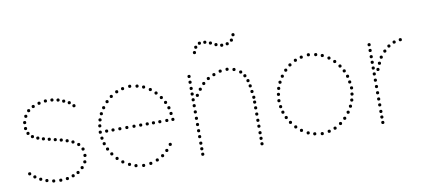

<svg xmlns="http://www.w3.org/2000/svg" viewBox="-68 -971 2684 1216"><g transform="rotate(-10 1274.0 -363.0)"><path d="M230 -505Q220 -505 220 -515Q220 -525 230 -525Q240 -525 240 -515Q240 -505 230 -505ZM272 -504Q262 -504 262 -514Q262 -524 272 -524Q282 -524 282 -514Q282 -504 272 -504ZM310 -497Q300 -497 300 -507Q300 -517 310 -517Q320 -517 320 -507Q320 -497 310 -497ZM344 -484Q334 -484 334 -494Q334 -504 344 -504Q354 -504 354 -494Q354 -484 344 -484ZM403 -444Q393 -444 393 -454Q393 -464 403 -464Q413 -464 413 -454Q413 -444 403 -444ZM188 -498Q178 -498 178 -508Q178 -518 188 -518Q198 -518 198 -508Q198 -498 188 -498ZM148 -484Q138 -484 138 -494Q138 -504 148 -504Q158 -504 158 -494Q158 -484 148 -484ZM115 -463Q105 -463 105 -473Q105 -483 115 -483Q125 -483 125 -473Q125 -463 115 -463ZM91 -431Q81 -431 81 -441Q81 -451 91 -451Q101 -451 101 -441Q101 -431 91 -431ZM77 -393Q67 -393 67 -403Q67 -413 77 -413Q87 -413 87 -403Q87 -393 77 -393ZM239 -14Q249 -14 249 -4Q249 6 239 6Q229 6 229 -4Q229 -14 239 -14ZM282 -17Q292 -17 292 -7Q292 3 282 3Q272 3 272 -7Q272 -17 282 -17ZM321 -28Q331 -28 331 -18Q331 -8 321 -8Q311 -8 311 -18Q311 -28 321 -28ZM355 -43Q365 -43 365 -33Q365 -23 355 -23Q345 -23 345 -33Q345 -43 355 -43ZM386 -69Q396 -69 396 -59Q396 -49 386 -49Q376 -49 376 -59Q376 -69 386 -69ZM417 -142Q427 -142 427 -132Q427 -122 417 -122Q407 -122 407 -132Q407 -142 417 -142ZM412 -184Q422 -184 422 -174Q422 -164 412 -164Q402 -164 402 -174Q402 -184 412 -184ZM409 -102Q419 -102 419 -92Q419 -82 409 -82Q399 -82 399 -92Q399 -102 409 -102ZM390 -217Q400 -217 400 -207Q400 -197 390 -197Q380 -197 380 -207Q380 -217 390 -217ZM194 -17Q204 -17 204 -7Q204 3 194 3Q184 3 184 -7Q184 -17 194 -17ZM152 -27Q162 -27 162 -17Q162 -7 152 -7Q142 -7 142 -17Q142 -27 152 -27ZM115 -42Q125 -42 125 -32Q125 -22 115 -22Q105 -22 105 -32Q105 -42 115 -42ZM81 -63Q91 -63 91 -53Q91 -43 81 -43Q71 -43 71 -53Q71 -63 81 -63ZM52 -88Q62 -88 62 -78Q62 -68 52 -68Q42 -68 42 -78Q42 -88 52 -88ZM357 -239Q367 -239 367 -229Q367 -219 357 -219Q347 -219 347 -229Q347 -239 357 -239ZM322 -253Q332 -253 332 -243Q332 -233 322 -233Q312 -233 312 -243Q312 -253 322 -253ZM286 -264Q296 -264 296 -254Q296 -244 286 -244Q276 -244 276 -254Q276 -264 286 -264ZM249 -273Q259 -273 259 -263Q259 -253 249 -253Q239 -253 239 -263Q239 -273 249 -273ZM212 -282Q222 -282 222 -272Q222 -262 212 -262Q202 -262 202 -272Q202 -282 212 -282ZM176 -291Q186 -291 186 -281Q186 -271 176 -271Q166 -271 166 -281Q166 -291 176 -291ZM142 -302Q152 -302 152 -292Q152 -282 142 -282Q132 -282 132 -292Q132 -302 142 -302ZM110 -317Q120 -317 120 -307Q120 -297 110 -297Q100 -297 100 -307Q100 -317 110 -317ZM76 -375Q86 -375 86 -365Q86 -355 76 -355Q66 -355 66 -365Q66 -375 76 -375ZM86 -342Q96 -342 96 -332Q96 -322 86 -322Q76 -322 76 -332Q76 -342 86 -342ZM377 -468Q367 -468 367 -478Q367 -488 377 -488Q387 -488 387 -478Q387 -468 377 -468Z M772 -504Q762 -504 762 -514Q762 -524 772 -524Q782 -524 782 -514Q782 -504 772 -504ZM818 -497Q808 -497 808 -507Q808 -517 818 -517Q828 -517 828 -507Q828 -497 818 -497ZM858 -484Q848 -484 848 -494Q848 -504 858 -504Q868 -504 868 -494Q868 -484 858 -484ZM897 -461Q887 -461 887 -471Q887 -481 897 -481Q907 -481 907 -471Q907 -461 897 -461ZM929 -433Q919 -433 919 -443Q919 -453 929 -453Q939 -453 939 -443Q939 -433 929 -433ZM978 -364Q968 -364 968 -374Q968 -384 978 -384Q988 -384 988 -374Q988 -364 978 -364ZM993 -327Q983 -327 983 -337Q983 -347 993 -347Q1003 -347 1003 -337Q1003 -327 993 -327ZM1005 -250Q995 -250 995 -260Q995 -270 1005 -270Q1015 -270 1015 -260Q1015 -250 1005 -250ZM957 -399Q947 -399 947 -409Q947 -419 957 -419Q967 -419 967 -409Q967 -399 957 -399ZM1000 -289Q990 -289 990 -299Q990 -309 1000 -309Q1010 -309 1010 -299Q1010 -289 1000 -289ZM725 -497Q715 -497 715 -507Q715 -517 725 -517Q735 -517 735 -507Q735 -497 725 -497ZM685 -484Q675 -484 675 -494Q675 -504 685 -504Q695 -504 695 -494Q695 -484 685 -484ZM646 -461Q636 -461 636 -471Q636 -481 646 -481Q656 -481 656 -471Q656 -461 646 -461ZM614 -433Q604 -433 604 -443Q604 -453 614 -453Q624 -453 624 -443Q624 -433 614 -433ZM565 -364Q555 -364 555 -374Q555 -384 565 -384Q575 -384 575 -374Q575 -364 565 -364ZM550 -327Q540 -327 540 -337Q540 -347 550 -347Q560 -347 560 -337Q560 -327 550 -327ZM538 -250Q528 -250 528 -260Q528 -270 538 -270Q548 -270 548 -260Q548 -250 538 -250ZM586 -399Q576 -399 576 -409Q576 -419 586 -419Q596 -419 596 -409Q596 -399 586 -399ZM542 -290Q532 -290 532 -300Q532 -310 542 -310Q552 -310 552 -300Q552 -290 542 -290ZM772 -15Q782 -15 782 -5Q782 5 772 5Q762 5 762 -5Q762 -15 772 -15ZM819 -20Q829 -20 829 -10Q829 0 819 0Q809 0 809 -10Q809 -20 819 -20ZM863 -34Q873 -34 873 -24Q873 -14 863 -14Q853 -14 853 -24Q853 -34 863 -34ZM901 -55Q911 -55 911 -45Q911 -35 901 -35Q891 -35 891 -45Q891 -55 901 -55ZM933 -83Q943 -83 943 -73Q943 -63 933 -63Q923 -63 923 -73Q923 -83 933 -83ZM961 -117Q971 -117 971 -107Q971 -97 961 -97Q951 -97 951 -107Q951 -117 961 -117ZM724 -22Q734 -22 734 -12Q734 -2 724 -2Q714 -2 714 -12Q714 -22 724 -22ZM685 -37Q695 -37 695 -27Q695 -17 685 -17Q675 -17 675 -27Q675 -37 685 -37ZM646 -60Q656 -60 656 -50Q656 -40 646 -40Q636 -40 636 -50Q636 -60 646 -60ZM614 -88Q624 -88 624 -78Q624 -68 614 -68Q604 -68 604 -78Q604 -88 614 -88ZM565 -157Q575 -157 575 -147Q575 -137 565 -137Q555 -137 555 -147Q555 -157 565 -157ZM550 -194Q560 -194 560 -184Q560 -174 550 -174Q540 -174 540 -184Q540 -194 550 -194ZM586 -122Q596 -122 596 -112Q596 -102 586 -102Q576 -102 576 -112Q576 -122 586 -122ZM542 -231Q552 -231 552 -221Q552 -211 542 -211Q532 -211 532 -221Q532 -231 542 -231ZM966 -250Q956 -250 956 -260Q956 -270 966 -270Q976 -270 976 -260Q976 -250 966 -250ZM921 -250Q911 -250 911 -260Q911 -270 921 -270Q931 -270 931 -260Q931 -250 921 -250ZM880 -250Q870 -250 870 -260Q870 -270 880 -270Q890 -270 890 -260Q890 -250 880 -250ZM840 -250Q830 -250 830 -260Q830 -270 840 -270Q850 -270 850 -260Q850 -250 840 -250ZM798 -250Q788 -250 788 -260Q788 -270 798 -270Q808 -270 808 -260Q808 -250 798 -250ZM755 -250Q745 -250 745 -260Q745 -270 755 -270Q765 -270 765 -260Q765 -250 755 -250ZM709 -250Q699 -250 699 -260Q699 -270 709 -270Q719 -270 719 -260Q719 -250 709 -250ZM664 -250Q654 -250 654 -260Q654 -270 664 -270Q674 -270 674 -260Q674 -250 664 -250ZM620 -250Q610 -250 610 -260Q610 -270 620 -270Q630 -270 630 -260Q630 -250 620 -250ZM579 -250Q569 -250 569 -260Q569 -270 579 -270Q589 -270 589 -260Q589 -250 579 -250Z M1153 -231Q1143 -231 1143 -241Q1143 -251 1153 -251Q1163 -251 1163 -241Q1163 -231 1153 -231ZM1153 -191Q1143 -191 1143 -201Q1143 -211 1153 -211Q1163 -211 1163 -201Q1163 -191 1153 -191ZM1153 -151Q1143 -151 1143 -161Q1143 -171 1153 -171Q1163 -171 1163 -161Q1163 -151 1153 -151ZM1153 -113Q1143 -113 1143 -123Q1143 -133 1153 -133Q1163 -133 1163 -123Q1163 -113 1153 -113ZM1153 -71Q1143 -71 1143 -81Q1143 -91 1153 -91Q1163 -91 1163 -81Q1163 -71 1153 -71ZM1153 -35Q1143 -35 1143 -45Q1143 -55 1153 -55Q1163 -55 1163 -45Q1163 -35 1153 -35ZM1153 0Q1143 0 1143 -10Q1143 -20 1153 -20Q1163 -20 1163 -10Q1163 0 1153 0ZM1153 -500Q1143 -500 1143 -510Q1143 -520 1153 -520Q1163 -520 1163 -510Q1163 -500 1153 -500ZM1153 -387Q1143 -387 1143 -397Q1143 -407 1153 -407Q1163 -407 1163 -397Q1163 -387 1153 -387ZM1153 -350Q1143 -350 1143 -360Q1143 -370 1153 -370Q1163 -370 1163 -360Q1163 -350 1153 -350ZM1153 -312Q1143 -312 1143 -322Q1143 -332 1153 -332Q1163 -332 1163 -322Q1163 -312 1153 -312ZM1153 -272Q1143 -272 1143 -282Q1143 -292 1153 -292Q1163 -292 1163 -282Q1163 -272 1153 -272ZM1153 -423Q1143 -423 1143 -433Q1143 -443 1153 -443Q1163 -443 1163 -433Q1163 -423 1153 -423ZM1153 -463Q1143 -463 1143 -473Q1143 -483 1153 -483Q1163 -483 1163 -473Q1163 -463 1153 -463ZM1534 -231Q1524 -231 1524 -241Q1524 -251 1534 -251Q1544 -251 1544 -241Q1544 -231 1534 -231ZM1534 -191Q1524 -191 1524 -201Q1524 -211 1534 -211Q1544 -211 1544 -201Q1544 -191 1534 -191ZM1534 -151Q1524 -151 1524 -161Q1524 -171 1534 -171Q1544 -171 1544 -161Q1544 -151 1534 -151ZM1534 -113Q1524 -113 1524 -123Q1524 -133 1534 -133Q1544 -133 1544 -123Q1544 -113 1534 -113ZM1534 -71Q1524 -71 1524 -81Q1524 -91 1534 -91Q1544 -91 1544 -81Q1544 -71 1534 -71ZM1534 -35Q1524 -35 1524 -45Q1524 -55 1534 -55Q1544 -55 1544 -45Q1544 -35 1534 -35ZM1534 0Q1524 0 1524 -10Q1524 -20 1534 -20Q1544 -20 1544 -10Q1544 0 1534 0ZM1353 -499Q1343 -499 1343 -509Q1343 -519 1353 -519Q1363 -519 1363 -509Q1363 -499 1353 -499ZM1398 -503Q1388 -503 1388 -513Q1388 -523 1398 -523Q1408 -523 1408 -513Q1408 -503 1398 -503ZM1441 -494Q1431 -494 1431 -504Q1431 -514 1441 -514Q1451 -514 1451 -504Q1451 -494 1441 -494ZM1480 -471Q1470 -471 1470 -481Q1470 -491 1480 -491Q1490 -491 1490 -481Q1490 -471 1480 -471ZM1502 -443Q1492 -443 1492 -453Q1492 -463 1502 -463Q1512 -463 1512 -453Q1512 -443 1502 -443ZM1524 -374Q1514 -374 1514 -384Q1514 -394 1524 -394Q1534 -394 1534 -384Q1534 -374 1524 -374ZM1529 -337Q1519 -337 1519 -347Q1519 -357 1529 -357Q1539 -357 1539 -347Q1539 -337 1529 -337ZM1516 -409Q1506 -409 1506 -419Q1506 -429 1516 -429Q1526 -429 1526 -419Q1526 -409 1516 -409ZM1534 -299Q1524 -299 1524 -309Q1524 -319 1534 -319Q1544 -319 1544 -309Q1544 -299 1534 -299ZM1310 -484Q1300 -484 1300 -494Q1300 -504 1310 -504Q1320 -504 1320 -494Q1320 -484 1310 -484ZM1534 -268Q1524 -268 1524 -278Q1524 -288 1534 -288Q1544 -288 1544 -278Q1544 -268 1534 -268ZM1271 -466Q1261 -466 1261 -476Q1261 -486 1271 -486Q1281 -486 1281 -476Q1281 -466 1271 -466ZM1237 -440Q1227 -440 1227 -450Q1227 -460 1237 -460Q1247 -460 1247 -450Q1247 -440 1237 -440ZM1209 -408Q1199 -408 1199 -418Q1199 -428 1209 -428Q1219 -428 1219 -418Q1219 -408 1209 -408ZM1184 -373Q1174 -373 1174 -383Q1174 -393 1184 -393Q1194 -393 1194 -383Q1194 -373 1184 -373ZM1213 -643Q1203 -643 1203 -653Q1203 -663 1213 -663Q1223 -663 1223 -653Q1223 -643 1213 -643ZM1227 -675Q1217 -675 1217 -685Q1217 -695 1227 -695Q1237 -695 1237 -685Q1237 -675 1227 -675ZM1254 -696Q1244 -696 1244 -706Q1244 -716 1254 -716Q1264 -716 1264 -706Q1264 -696 1254 -696ZM1289 -696Q1279 -696 1279 -706Q1279 -716 1289 -716Q1299 -716 1299 -706Q1299 -696 1289 -696ZM1323 -685Q1313 -685 1313 -695Q1313 -705 1323 -705Q1333 -705 1333 -695Q1333 -685 1323 -685ZM1356 -669Q1346 -669 1346 -679Q1346 -689 1356 -689Q1366 -689 1366 -679Q1366 -669 1356 -669ZM1391 -659Q1381 -659 1381 -669Q1381 -679 1391 -679Q1401 -679 1401 -669Q1401 -659 1391 -659ZM1427 -662Q1417 -662 1417 -672Q1417 -682 1427 -682Q1437 -682 1437 -672Q1437 -662 1427 -662ZM1457 -680Q1447 -680 1447 -690Q1447 -700 1457 -700Q1467 -700 1467 -690Q1467 -680 1457 -680ZM1473 -712Q1463 -712 1463 -722Q1463 -732 1473 -732Q1483 -732 1483 -722Q1483 -712 1473 -712Z M1921 -504Q1911 -504 1911 -514Q1911 -524 1921 -524Q1931 -524 1931 -514Q1931 -504 1921 -504ZM1967 -497Q1957 -497 1957 -507Q1957 -517 1967 -517Q1977 -517 1977 -507Q1977 -497 1967 -497ZM2007 -484Q1997 -484 1997 -494Q1997 -504 2007 -504Q2017 -504 2017 -494Q2017 -484 2007 -484ZM2046 -461Q2036 -461 2036 -471Q2036 -481 2046 -481Q2056 -481 2056 -471Q2056 -461 2046 -461ZM2078 -433Q2068 -433 2068 -443Q2068 -453 2078 -453Q2088 -453 2088 -443Q2088 -433 2078 -433ZM2127 -364Q2117 -364 2117 -374Q2117 -384 2127 -384Q2137 -384 2137 -374Q2137 -364 2127 -364ZM2142 -327Q2132 -327 2132 -337Q2132 -347 2142 -347Q2152 -347 2152 -337Q2152 -327 2142 -327ZM2154 -250Q2144 -250 2144 -260Q2144 -270 2154 -270Q2164 -270 2164 -260Q2164 -250 2154 -250ZM2106 -399Q2096 -399 2096 -409Q2096 -419 2106 -419Q2116 -419 2116 -409Q2116 -399 2106 -399ZM2149 -289Q2139 -289 2139 -299Q2139 -309 2149 -309Q2159 -309 2159 -299Q2159 -289 2149 -289ZM1874 -497Q1864 -497 1864 -507Q1864 -517 1874 -517Q1884 -517 1884 -507Q1884 -497 1874 -497ZM1834 -484Q1824 -484 1824 -494Q1824 -504 1834 -504Q1844 -504 1844 -494Q1844 -484 1834 -484ZM1795 -461Q1785 -461 1785 -471Q1785 -481 1795 -481Q1805 -481 1805 -471Q1805 -461 1795 -461ZM1763 -433Q1753 -433 1753 -443Q1753 -453 1763 -453Q1773 -453 1773 -443Q1773 -433 1763 -433ZM1714 -364Q1704 -364 1704 -374Q1704 -384 1714 -384Q1724 -384 1724 -374Q1724 -364 1714 -364ZM1699 -327Q1689 -327 1689 -337Q1689 -347 1699 -347Q1709 -347 1709 -337Q1709 -327 1699 -327ZM1687 -250Q1677 -250 1677 -260Q1677 -270 1687 -270Q1697 -270 1697 -260Q1697 -250 1687 -250ZM1735 -399Q1725 -399 1725 -409Q1725 -419 1735 -419Q1745 -419 1745 -409Q1745 -399 1735 -399ZM1691 -290Q1681 -290 1681 -300Q1681 -310 1691 -310Q1701 -310 1701 -300Q1701 -290 1691 -290ZM1921 -17Q1931 -17 1931 -7Q1931 3 1921 3Q1911 3 1911 -7Q1911 -17 1921 -17ZM1967 -24Q1977 -24 1977 -14Q1977 -4 1967 -4Q1957 -4 1957 -14Q1957 -24 1967 -24ZM2007 -37Q2017 -37 2017 -27Q2017 -17 2007 -17Q1997 -17 1997 -27Q1997 -37 2007 -37ZM2046 -60Q2056 -60 2056 -50Q2056 -40 2046 -40Q2036 -40 2036 -50Q2036 -60 2046 -60ZM2078 -88Q2088 -88 2088 -78Q2088 -68 2078 -68Q2068 -68 2068 -78Q2068 -88 2078 -88ZM2127 -157Q2137 -157 2137 -147Q2137 -137 2127 -137Q2117 -137 2117 -147Q2117 -157 2127 -157ZM2142 -194Q2152 -194 2152 -184Q2152 -174 2142 -174Q2132 -174 2132 -184Q2132 -194 2142 -194ZM2106 -122Q2116 -122 2116 -112Q2116 -102 2106 -102Q2096 -102 2096 -112Q2096 -122 2106 -122ZM2150 -231Q2160 -231 2160 -221Q2160 -211 2150 -211Q2140 -211 2140 -221Q2140 -231 2150 -231ZM1874 -24Q1884 -24 1884 -14Q1884 -4 1874 -4Q1864 -4 1864 -14Q1864 -24 1874 -24ZM1834 -37Q1844 -37 1844 -27Q1844 -17 1834 -17Q1824 -17 1824 -27Q1824 -37 1834 -37ZM1795 -60Q1805 -60 1805 -50Q1805 -40 1795 -40Q1785 -40 1785 -50Q1785 -60 1795 -60ZM1763 -88Q1773 -88 1773 -78Q1773 -68 1763 -68Q1753 -68 1753 -78Q1753 -88 1763 -88ZM1714 -157Q1724 -157 1724 -147Q1724 -137 1714 -137Q1704 -137 1704 -147Q1704 -157 1714 -157ZM1699 -194Q1709 -194 1709 -184Q1709 -174 1699 -174Q1689 -174 1689 -184Q1689 -194 1699 -194ZM1735 -122Q1745 -122 1745 -112Q1745 -102 1735 -102Q1725 -102 1725 -112Q1725 -122 1735 -122ZM1691 -231Q1701 -231 1701 -221Q1701 -211 1691 -211Q1681 -211 1681 -221Q1681 -231 1691 -231Z M2311 -231Q2301 -231 2301 -241Q2301 -251 2311 -251Q2321 -251 2321 -241Q2321 -231 2311 -231ZM2311 -191Q2301 -191 2301 -201Q2301 -211 2311 -211Q2321 -211 2321 -201Q2321 -191 2311 -191ZM2311 -151Q2301 -151 2301 -161Q2301 -171 2311 -171Q2321 -171 2321 -161Q2321 -151 2311 -151ZM2311 -113Q2301 -113 2301 -123Q2301 -133 2311 -133Q2321 -133 2321 -123Q2321 -113 2311 -113ZM2311 -71Q2301 -71 2301 -81Q2301 -91 2311 -91Q2321 -91 2321 -81Q2321 -71 2311 -71ZM2311 -35Q2301 -35 2301 -45Q2301 -55 2311 -55Q2321 -55 2321 -45Q2321 -35 2311 -35ZM2311 0Q2301 0 2301 -10Q2301 -20 2311 -20Q2321 -20 2321 -10Q2321 0 2311 0ZM2311 -500Q2301 -500 2301 -510Q2301 -520 2311 -520Q2321 -520 2321 -510Q2321 -500 2311 -500ZM2311 -387Q2301 -387 2301 -397Q2301 -407 2311 -407Q2321 -407 2321 -397Q2321 -387 2311 -387ZM2311 -350Q2301 -350 2301 -360Q2301 -370 2311 -370Q2321 -370 2321 -360Q2321 -350 2311 -350ZM2311 -312Q2301 -312 2301 -322Q2301 -332 2311 -332Q2321 -332 2321 -322Q2321 -312 2311 -312ZM2311 -272Q2301 -272 2301 -282Q2301 -292 2311 -292Q2321 -292 2321 -282Q2321 -272 2311 -272ZM2311 -423Q2301 -423 2301 -433Q2301 -443 2311 -443Q2321 -443 2321 -433Q2321 -423 2311 -423ZM2311 -463Q2301 -463 2301 -473Q2301 -483 2311 -483Q2321 -483 2321 -473Q2321 -463 2311 -463ZM2511 -497Q2501 -497 2501 -507Q2501 -517 2511 -517Q2521 -517 2521 -507Q2521 -497 2511 -497ZM2470 -489Q2460 -489 2460 -499Q2460 -509 2470 -509Q2480 -509 2480 -499Q2480 -489 2470 -489ZM2433 -470Q2423 -470 2423 -480Q2423 -490 2433 -490Q2443 -490 2443 -480Q2443 -470 2433 -470ZM2402 -443Q2392 -443 2392 -453Q2392 -463 2402 -463Q2412 -463 2412 -453Q2412 -443 2402 -443ZM2373 -409Q2363 -409 2363 -419Q2363 -429 2373 -429Q2383 -429 2383 -419Q2383 -409 2373 -409ZM2355 -373Q2345 -373 2345 -383Q2345 -393 2355 -393Q2365 -393 2365 -383Q2365 -373 2355 -373ZM2339 -336Q2329 -336 2329 -346Q2329 -356 2339 -356Q2349 -356 2349 -346Q2349 -336 2339 -336Z"/></g></svg>

Font: Raleway Dots
Style: Regular
Weight: 400
Designer: Matt McInerney, Pablo Impallari, Rodrigo Fuenzalida, Brenda Gallo
Foundry: Matt McInerney, Pablo Impallari, Rodrigo Fuenzalida, Brenda Gallo
Version: Version 1.000